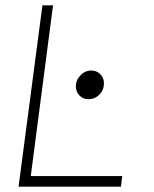

<svg xmlns="http://www.w3.org/2000/svg" viewBox="-20 -705 579 724"><path d="M140 -685H180L96 -41H441L436 -1H50ZM266 -379Q266 -403 283.5 -421Q301 -439 324 -439Q345 -439 358.5 -425Q372 -411 372 -391Q372 -366 355 -348.5Q338 -331 313 -331Q293 -331 279.5 -345Q266 -359 266 -379Z"/></svg>

Font: Bellota Text Light
Style: Italic
Weight: 300
Italic angle: -7.5°
Designer: Kemie Guaida
Foundry: Kemie Guaida
Version: Version 4.001